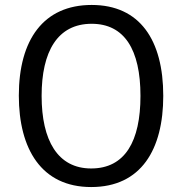

<svg xmlns="http://www.w3.org/2000/svg" viewBox="-20 -745 735 775"><path d="M639 -358C639 -584 544 -725 350 -725C156 -725 56 -585 56 -359C56 -144 147 10 348 10C550 10 639 -142 639 -358ZM148 -358C148 -537 212 -649 350 -649C482 -649 547 -545 547 -358C547 -175 485 -65 348 -65C213 -65 148 -178 148 -358Z"/></svg>

Font: Noto Sans Armenian SemiCondensed
Style: Regular
Weight: 400
Width: 4
Designer: Monotype Design Team
Foundry: Monotype Imaging Inc.
Version: Version 2.008